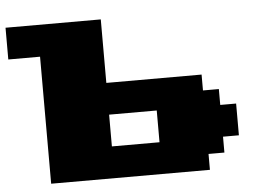

<svg xmlns="http://www.w3.org/2000/svg" viewBox="-47 -689 1094 753"><g transform="rotate(-5 500.0 -312.5)"><path d="M125 0H750V-62.5H812.5V-125H875V-250H812.5V-312.5H750V-375H375V-625H0V-500H125ZM562.5 -125H375V-250H562.5Z"/></g></svg>

Font: Faithful 32x
Style: Bold
Weight: 400
Foundry: Faithful Resource Pack
Version: Version 1.0; January 27, 2023